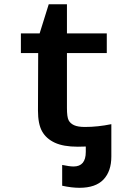

<svg xmlns="http://www.w3.org/2000/svg" viewBox="-20 -686 640 906"><path d="M160.2 -435.5H78.6V-528.3H167L210 -666H295.9V-528.3H483.9V-435.5H295.9V-176.8Q295.9 -133.8 303.7 -118.7Q311.5 -103.5 329.6 -95.2Q347.7 -86.9 380.9 -86.9Q441.4 -86.9 505.4 -100.1V52.2Q505.4 122.1 468.3 161.1Q431.2 200.2 355 200.2Q317.9 200.2 273.4 190.4V92.3Q308.6 99.6 327.1 99.6Q384.8 99.6 384.8 30.8V5.4L347.2 6.3Q279.3 6.3 238.5 -12.7Q197.8 -31.7 178.5 -66.4Q159.2 -101.1 159.2 -164.1Z"/></svg>

Font: Liberation Mono
Style: Bold
Weight: 700
Monospace: yes
Designer: Steve Matteson
Foundry: Ascender Corporation
Version: Version 2.1.5